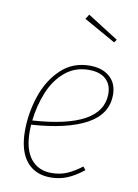

<svg xmlns="http://www.w3.org/2000/svg" viewBox="-87 -817 635 885"><g transform="rotate(10 231.0 -375.0)"><path d="M82 -214Q81 -204 81 -183Q81 -98 116 -54.5Q151 -11 212 -11Q252 -11 284 -24.5Q316 -38 353 -66L365 -51Q326 -20 290 -5Q254 10 212 10Q139 10 99 -39.5Q59 -89 59 -182Q59 -264 85.5 -344Q112 -424 167 -476.5Q222 -529 302 -529Q361 -529 395.5 -498.5Q430 -468 430 -415Q430 -324 339.5 -274.5Q249 -225 82 -214ZM84 -234Q408 -255 408 -415Q408 -459 380.5 -484Q353 -509 301 -509Q236 -509 189.5 -469.5Q143 -430 117.5 -367.5Q92 -305 84 -234ZM258 -760 403 -668 393 -654 244 -738Z"/></g></svg>

Font: Fira Sans Condensed Thin
Style: Italic
Weight: 250
Width: 3
Italic angle: -8°
Designer: Carrois Corporate & Edenspiekermann AG
Foundry: Carrois Corporate GbR & Edenspiekermann AG
Version: Version 4.203